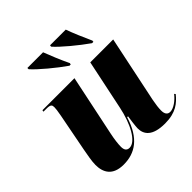

<svg xmlns="http://www.w3.org/2000/svg" viewBox="-202 -923 1090 1090"><g transform="rotate(-45 343.0 -378.0)"><path d="M358 -606H368L370 -615C348 -660 319 -731 306 -766H180V-756C214 -717 299 -647 358 -606ZM539 -606H550L551 -615C530 -660 500 -731 488 -766H362L361 -756C395 -717 480 -647 539 -606ZM510 10C597 10 638 -25 671 -66L665 -73C643 -44 606 -16 578 -16C557 -16 546 -30 546 -58C546 -78 549 -103 555 -134L639 -536H455L392 -235C370 -128 321 -35 270 -35C250 -35 239 -47 239 -74C239 -94 243 -131 251 -168L328 -536H71L69 -526H93C128 -526 131 -517 131 -499C131 -488 129 -473 123 -440L79 -212C73 -178 64 -135 64 -103C64 -43 91 9 179 9C270 9 343 -37 383 -168H390C388 -158 380 -96 380 -81C380 -34 407 10 510 10Z"/></g></svg>

Font: Noto Serif Display SemiCondensed Black
Style: Italic
Weight: 900
Width: 4
Italic angle: -12°
Designer: Monotype Design Team
Foundry: Monotype Imaging Inc.
Version: Version 2.009